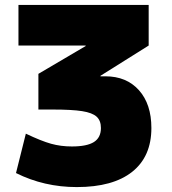

<svg xmlns="http://www.w3.org/2000/svg" viewBox="-20 -750 700 780"><path d="M45 -47 85 -207Q148 -177 187.5 -166Q227 -155 272 -155Q333 -155 361.5 -173Q390 -191 390 -230Q390 -260 372.5 -276Q355 -292 313.5 -298.5Q272 -305 196 -305H136V-450L328 -563V-565H55V-730H584V-565L388 -442V-440H408Q494 -440 544.5 -383.5Q595 -327 595 -230Q595 -114 517 -52Q439 10 292 10Q159 10 45 -47Z"/></svg>

Font: Enso Black
Style: Regular
Weight: 900
Designer: Coji Morishita
Foundry: UNDERFOREST DESIGN
Version: Version 1.000